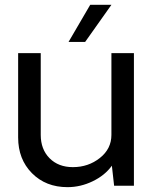

<svg xmlns="http://www.w3.org/2000/svg" viewBox="-20 -770 626 796"><path d="M333 -596.2H264.2L354 -750H441.9ZM535.2 -549.8V0H453.1L443.8 -83Q415 -43 364.5 -18.6Q314 5.9 259.8 5.9Q169.9 5.9 112.5 -52Q55.2 -109.9 55.2 -200.2V-549.8H148.9V-210.9Q148.9 -150.9 185.5 -114Q222.2 -77.1 282.2 -77.1Q346.2 -77.1 394 -115Q441.9 -152.8 441.9 -210.9V-549.8Z"/></svg>

Font: Oakes Grotesk
Style: Regular
Weight: 400
Designer: Samuel Oakes
Foundry: Samuel Oakes
Version: Version 1.0 | wf-rip DC20170320